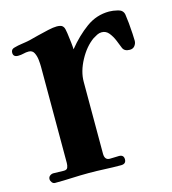

<svg xmlns="http://www.w3.org/2000/svg" viewBox="-87 -615 619 689"><g transform="rotate(-15 222.0 -270.0)"><path d="M442 -417Q442 -407 435.5 -398.5Q429 -390 417 -390Q397 -390 391 -404Q386 -417 379 -434Q372 -451 361.5 -464Q351 -477 335 -477Q326 -477 318 -473Q310 -469 302 -464Q271 -442 249 -401Q227 -360 227 -322V-55Q227 -31 246 -31Q256 -31 264.5 -31.5Q273 -32 280 -32Q298 -32 298 -15Q298 2 279 2Q249 2 219 0.5Q189 -1 159 -1Q128 -1 97 0.5Q66 2 34 2Q27 2 22.5 -4Q18 -10 18 -16Q18 -24 24 -28.5Q30 -33 37 -33Q47 -33 56.5 -32.5Q66 -32 76 -32Q87 -32 90 -39.5Q93 -47 93 -56V-414Q93 -424 91.5 -439Q90 -454 84 -466Q78 -478 64 -478Q54 -478 44.5 -475.5Q35 -473 24 -473Q6 -473 6 -489Q6 -502 19 -505Q33 -509 48 -511Q63 -513 77 -516Q92 -520 112 -525Q132 -530 152 -534.5Q172 -539 185 -539Q193 -539 199.5 -537Q206 -535 210 -528Q213 -523 215.5 -505.5Q218 -488 220 -470Q222 -452 222 -444Q256 -486 294.5 -514Q333 -542 380 -542Q394 -542 412.5 -537.5Q431 -533 434 -516Q436 -504 438 -483Q440 -462 441 -443Q442 -424 442 -417Z"/></g></svg>

Font: l_WÎãfOS
Style: ^8Ä
Weight: 700
Designer: LiuPeng
Version: Version 1.3